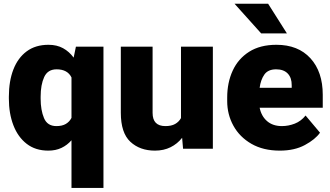

<svg xmlns="http://www.w3.org/2000/svg" viewBox="-20 -770 1711 994"><path d="M25.9 -259.3V-269.5Q25.9 -350.1 49.3 -410.4Q72.8 -470.7 118.4 -504.4Q164.1 -538.1 231 -538.1Q274.4 -538.1 306.4 -520.5Q338.4 -502.9 361.3 -471.7L373 -528.3H515.6V203.1H350.1V-43.9Q328.1 -18.6 298.3 -4.4Q268.6 9.8 230 9.8Q163.6 9.8 118.2 -25.4Q72.8 -60.5 49.3 -121.6Q25.9 -182.6 25.9 -259.3ZM190.4 -269.5V-259.3Q190.4 -200.2 207.8 -158.7Q225.1 -117.2 272 -117.2Q301.8 -117.2 320.8 -128.4Q339.8 -139.6 350.1 -159.7V-369.1Q329.6 -411.1 272.9 -411.1Q227.1 -411.1 208.7 -371.1Q190.4 -331.1 190.4 -269.5Z M927.7 0 922.9 -56.6Q898.4 -25.4 863 -7.8Q827.6 9.8 782.2 9.8Q704.1 9.8 654.8 -36.1Q605.5 -82 605.5 -186.5V-528.3H770V-185.5Q770 -117.2 836.4 -117.2Q867.2 -117.2 886.7 -128.2Q906.2 -139.2 917 -158.7V-528.3H1082V0Z M1428.7 9.8Q1342.8 9.8 1281.7 -25.4Q1220.7 -60.5 1188.5 -118.9Q1156.2 -177.2 1156.2 -246.6V-265.1Q1156.2 -342.3 1184.6 -404.1Q1212.9 -465.8 1269.8 -502Q1326.7 -538.1 1411.1 -538.1Q1523.4 -538.1 1587.2 -468.3Q1650.9 -398.4 1650.9 -279.3V-212.4H1324.2Q1333 -168.5 1362.8 -142.8Q1392.6 -117.2 1439.5 -117.2Q1473.1 -117.2 1505.9 -129.9Q1538.6 -142.6 1562 -171.9L1636.7 -83Q1612.3 -48.3 1558.6 -19.3Q1504.9 9.8 1428.7 9.8ZM1409.7 -411.1Q1367.7 -411.1 1348.6 -384Q1329.6 -356.9 1324.2 -315.4H1490.2V-328.1Q1490.7 -367.2 1469.7 -389.2Q1448.7 -411.1 1409.7 -411.1ZM1368.2 -750.5 1465.3 -597.2H1332L1194.3 -750.5Z"/></svg>

Font: Vazirmatn FD Black
Style: Regular
Weight: 900
Designer: Saber Rastikerdar
Foundry: Saber Rastikerdar
Version: Version 33.003